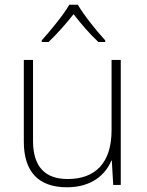

<svg xmlns="http://www.w3.org/2000/svg" viewBox="-20 -784 622 814"><path d="M310 -764H274C250 -722 194 -654 157 -613V-606H186C222 -640 262 -686 292 -724C321 -686 360 -640 397 -606H426V-613C389 -653 334 -722 310 -764ZM492 -530H453V-232C453 -92 383 -25 267 -25C172 -25 120 -76 120 -187V-530H81V-183C81 -55 144 10 264 10C368 10 427 -43 452 -103H454L460 0H492Z"/></svg>

Font: Noto Sans Ethiopic ExtraLight
Style: Regular
Weight: 200
Designer: Monotype Design Team
Foundry: Monotype Imaging Inc.
Version: Version 2.102